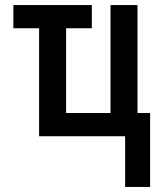

<svg xmlns="http://www.w3.org/2000/svg" viewBox="-20 -540 640 761"><path d="M476 201V0H135V-428H33V-520H344V-428H242V-92H418V-520H525V-92H575V201Z"/></svg>

Font: Iosevka SS04 Semibold Extended
Style: Regular
Weight: 600
Width: 7
Monospace: yes
Designer: Belleve Invis
Foundry: Belleve Invis
Version: Version 19.0.0; ttfautohint (v1.8.4)